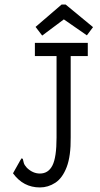

<svg xmlns="http://www.w3.org/2000/svg" viewBox="-20 -811 440 842"><path d="M155 11Q82 11 37 -51L69 -108L75 -117L80 -114Q82 -105 84.5 -96Q87 -87 98 -75Q124 -50 155 -50Q192 -50 210 -85.5Q228 -121 228 -208V-565H133V-623H365V-565H290V-209Q291 -127 272.5 -78.5Q254 -30 222.5 -9.5Q191 11 155 11ZM165 -655 136 -693 250 -791H268L388 -692L361 -656L260 -726Z"/></svg>

Font: Inconsolata Condensed
Style: Regular
Weight: 400
Width: 3
Monospace: yes
Designer: Raph Levien, Cyreal, Brenton Simpson
Foundry: Raph Levien, Cyreal, Google
Version: Version 3.000; ttfautohint (v1.8.2.53-6de2)